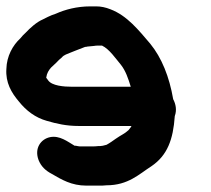

<svg xmlns="http://www.w3.org/2000/svg" viewBox="-30 -578 663 602"><path d="M380 -306C372 -332 364 -356 349 -375C333 -394 313 -424 290 -435H277C273 -435 269 -435 265 -434L244 -432C241 -431 239 -431 237 -431C227 -427 217 -423 206 -419L191 -413C182 -409 170 -406 164 -398C158 -393 151 -387 147 -382L130 -366C123 -358 117 -349 115 -335V-334C117 -332 118 -330 121 -326C133 -309 170 -306 196 -306ZM513 -267C521 -252 525 -233 518 -214C513 -141 495 -91 445 -57C406 -32 372 3 304 3C295 4 288 4 283 4H241C194 4 163 -15 132 -33C113 -43 99 -56 91 -76C77 -113 98 -142 127 -148C157 -154 182 -134 204 -121H208C213 -120 217 -119 220 -119H262C265 -119 271 -119 278 -120C283 -120 287 -120 292 -121L304 -124C315 -130 323 -136 333 -143C350 -155 360 -158 373 -170L380 -179C381 -180 382 -182 382 -183H217C178 -183 148 -190 117 -199C81 -209 52 -231 29 -260C6 -287 -13 -319 -10 -362C-9 -402 10 -436 34 -458C39 -464 44 -470 50 -475C64 -490 85 -509 104 -517L120 -525C128 -529 136 -532 145 -535C174 -548 211 -558 253 -558H272C286 -558 301 -555 316 -549C369 -529 405 -483 441 -441C477 -397 501 -337 513 -267Z"/></svg>

Font: Blanket
Style: ReversedObl
Weight: 700
Foundry: Cannot Into Space Fonts
Version: Version 0.9